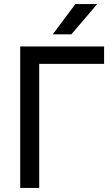

<svg xmlns="http://www.w3.org/2000/svg" viewBox="-20 -930 555 950"><path d="M80 -700H495V-614H174V0H80ZM353 -910H461L333 -760H241Z"/></svg>

Font: Retni Sans Medium
Style: Regular
Weight: 500
Designer: Vitaly Kuzmin
Foundry: ParaType Ltd.
Version: Version 1.00;March 2, 2019;FontCreator 11.5.0.2425 64-bit; t